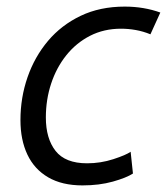

<svg xmlns="http://www.w3.org/2000/svg" viewBox="-20 -550 510 582"><path d="M230 12Q168 12 126 -12.5Q84 -37 63 -81.5Q42 -126 42 -186Q42 -254 63.5 -316Q85 -378 125.5 -426Q166 -474 224.5 -502Q283 -530 358 -530Q387 -530 414 -525.5Q441 -521 466 -512L436 -446Q414 -455 391.5 -459Q369 -463 347 -463Q295 -463 253 -441.5Q211 -420 181 -382.5Q151 -345 135 -296.5Q119 -248 119 -194Q119 -130 148.5 -92.5Q178 -55 244 -55Q285 -55 323.5 -67.5Q362 -80 376 -90L383 -24Q363 -11 322 0.5Q281 12 230 12Z"/></svg>

Font: Ubuntu Sans
Style: Italic
Weight: 400
Italic angle: -13.5°
Designer: Dalton Maag Ltd
Foundry: Dalton Maag Ltd
Version: Version 1.006